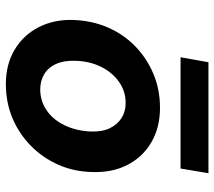

<svg xmlns="http://www.w3.org/2000/svg" viewBox="-58 -660 730 654"><g transform="rotate(90 307.0 -333.0)"><path d="M266 12Q199 12 149 -18Q99 -48 72.5 -100Q46 -152 48 -217Q50 -280 73 -334Q96 -388 137 -428Q178 -468 231.5 -490.5Q285 -513 347 -513Q414 -513 464 -484Q514 -455 541 -403.5Q568 -352 566 -284Q565 -221 541.5 -167.5Q518 -114 477 -73.5Q436 -33 382.5 -10.5Q329 12 266 12ZM284 -105Q324 -105 356 -127Q388 -149 407 -188.5Q426 -228 428 -279Q429 -317 416.5 -342.5Q404 -368 382 -382Q360 -396 331 -396Q291 -396 259 -373.5Q227 -351 207.5 -312Q188 -273 187 -222Q186 -185 198 -158.5Q210 -132 233 -118.5Q256 -105 284 -105ZM175 -583 192 -678H570L554 -583Z"/></g></svg>

Font: DM Sans 18pt
Style: Bold Italic
Weight: 700
Italic angle: -10°
Designer: Colophon Foundry, Jonny Pinhorn
Foundry: Colophon Foundry
Version: Version 4.004;gftools[0.9.30]